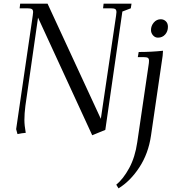

<svg xmlns="http://www.w3.org/2000/svg" viewBox="-20 -722 955 1045"><path d="M612.8 283.2Q650.9 252 683.1 192.9Q715.3 133.8 727.1 51.8L788.1 -363.8Q791 -380.4 791 -391.1Q791 -402.8 784.9 -407Q778.8 -411.1 761.2 -411.1H730L734.9 -439Q803.7 -439 867.2 -445.8L865.2 -418L801.8 16.1Q787.6 113.8 738.5 188.7Q689.5 263.7 625 303.2ZM801.8 -558.1Q801.8 -581.5 817.1 -599.4Q832.5 -617.2 855 -617.2Q871.1 -617.2 882.6 -606.2Q894 -595.2 894 -576.2Q894 -551.3 878.9 -534.2Q863.8 -517.1 839.8 -517.1Q823.7 -517.1 812.7 -529.8Q801.8 -542.5 801.8 -558.1ZM67.9 -19 158.2 -637.2Q160.2 -650.9 160.2 -655.8Q160.2 -668.5 153.3 -672.6Q146.5 -676.8 127.9 -676.8H86.9L89.8 -702.1H238.8L528.8 -75.2L611.8 -637.2Q613.8 -650.9 613.8 -655.8Q613.8 -668.5 607.2 -672.6Q600.6 -676.8 582 -676.8H541L543.9 -702.1H695.8L691.9 -676.8L646 -659.2L553.2 -15.1L481.9 14.2L187 -626L118.2 -146Q112.8 -103.5 112.8 -68.8Q112.8 -40 120.1 1Q100.1 2.4 75.2 7.8Z"/></svg>

Font: Dihjauti S
Style: Italic
Weight: 400
Italic angle: -9°
Designer: T. Christopher White
Version: Version 3.0.0